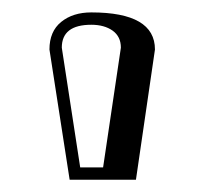

<svg xmlns="http://www.w3.org/2000/svg" viewBox="-20 -774 328 311"><path d="M80.1 -696.8 109.9 -502.9H147L175.8 -696.8Q175.8 -714.8 162.4 -724.4Q148.9 -733.9 127.9 -733.9Q80.1 -733.9 80.1 -696.8ZM92.8 -482.9 60.1 -693.8Q60.1 -723.1 79.1 -738.5Q98.1 -753.9 127.9 -753.9Q231 -753.9 231 -693.8L200.2 -482.9Z"/></svg>

Font: Jacques Francois Shadow
Style: Regular
Weight: 400
Designer: Alexei Vanyashin, Nikita Kanarev (i@xarsok.ru)
Foundry: Cyreal (www.cyreal.org)
Version: Version 1.003